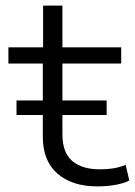

<svg xmlns="http://www.w3.org/2000/svg" viewBox="-20 -658 482 686"><path d="M328 8Q238 8 185.5 -37.5Q133 -83 133 -169V-431H10V-489H134V-638H203V-489H413V-431H203V-178Q203 -113 238 -83Q273 -53 337 -53Q363 -53 385 -56.5Q407 -60 429 -69L442 -13Q423 -3 392.5 2.5Q362 8 328 8ZM39 -247V-299H361V-247Z"/></svg>

Font: Nunito Sans 10pt Expanded Light
Style: Regular
Weight: 300
Width: 7
Designer: Vernon Adams
Foundry: Vernon Adams
Version: Version 3.101;gftools[0.9.27]